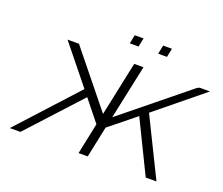

<svg xmlns="http://www.w3.org/2000/svg" viewBox="-139 -1087 1506 1297"><g transform="rotate(20 614.5 -439.0)"><path d="M43 0 426.8 -419.9 205.1 -694.8H287.1L602.1 -305.2L684.1 -693.8V-694.8H751L668 -305.2L1129.9 -680.2Q1147.9 -695.3 1161.1 -694.8H1229L891.1 -418.9L1097.2 0H1020L836.9 -375L649.9 -224.1L603 0H537.1L584 -224.1L462.9 -375L119.1 0ZM608.9 -814.9 621.6 -877.9H685.1L671.9 -814.9ZM813 -814.9 825.7 -877.9H889.2L876 -814.9Z"/></g></svg>

Font: CMU Bright
Style: Oblique
Weight: 500
Italic angle: -12°
Version: Version 0.7.0